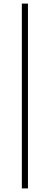

<svg xmlns="http://www.w3.org/2000/svg" viewBox="-20 -828 277 1068"><path d="M101.5 220V-808H135.5V220Z"/></svg>

Font: Encode Sans Semi Expanded Thin
Style: Regular
Weight: 250
Width: 6
Designer: Multiple Designers
Foundry: Impallari Type
Version: Version 2.000